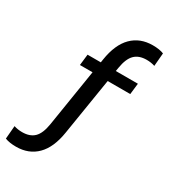

<svg xmlns="http://www.w3.org/2000/svg" viewBox="-345 -812 928 1054"><g transform="rotate(30 118.5 -285.0)"><path d="M203 -513 199 -490H339L331 -420H188L130 -60Q114 42 63 93Q12 144 -68 144Q-110 144 -138 133L-131 50Q-107 58 -79 58Q-30 58 -3 31.5Q24 5 34 -57L92 -420H12L20 -490H104L107 -510Q123 -612 174 -663Q225 -714 305 -714Q348 -714 375 -703L368 -620Q344 -628 316 -628Q267 -628 240 -601Q213 -574 203 -513Z"/></g></svg>

Font: Cabin
Style: Regular
Weight: 400
Designer: Pablo Impallari
Foundry: Pablo Impallari. http://www.impallari.com Igino Marini. http://www.ikern.com
Version: Version 2.001